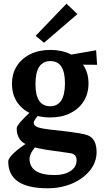

<svg xmlns="http://www.w3.org/2000/svg" viewBox="-20 -774 575 1029"><path d="M235.1 235Q24.2 235 24.2 91.3Q24.2 74.1 55.1 45.1Q86 16.2 132.5 -12.1L179.1 2.7Q164 19 155 32.4Q146 45.7 142.1 56.5Q138.3 67.4 138.3 77.1Q138.3 120.2 172 142.1Q205.6 164.1 272.9 164.1Q325.7 164.1 358.1 142.5Q390.5 121 390.5 85.1Q390.5 67.8 382 58.5Q373.5 49.1 355 46.7L225 28.2Q200.5 24.2 181.2 19.7Q161.9 15.3 131.3 4.4Q99.2 -7.3 84.4 -30Q69.5 -52.8 69.5 -86.5Q69.5 -107.8 150.7 -181L195.2 -165.5Q176.4 -147.4 168.6 -135.1Q160.9 -122.8 160.9 -116.5Q160.9 -100.9 179.7 -93.1Q198.5 -85.4 248.3 -79.6Q303.5 -73.7 342.4 -68.9Q381.3 -64.1 407.5 -59.5Q433.6 -55 448.5 -49.6Q497.6 -31.8 497.6 41.2Q497.6 95.1 462.5 139Q427.4 183 367.8 209Q308.3 235 235.1 235ZM248 -144.5Q189.4 -144.5 143.2 -166.2Q97 -187.9 70.6 -228.3Q44.3 -268.6 44.3 -324.5Q44.3 -379.5 70.2 -420.2Q96.1 -460.8 142.6 -483.6Q189.1 -506.5 250.5 -506.5Q310.5 -506.5 356.3 -484.4Q402.2 -462.4 428.2 -422.2Q454.3 -382 454.3 -326.7Q454.3 -272.1 428.4 -231.1Q402.5 -190.1 356.5 -167.3Q310.5 -144.5 248 -144.5ZM248.6 -204.6Q328.1 -204.6 328.1 -328Q328.1 -446.6 250.5 -446.6Q170.1 -446.6 170.1 -323.3Q170.1 -204.6 248.6 -204.6ZM500.5 -426.7 408.3 -427.5 337.4 -477.2 495.1 -504.7ZM216 -544.9 171 -582 336.3 -754 395.1 -698.7Z"/></svg>

Font: Andada Pro
Style: Regular
Weight: 400
Designer: Carolina Giovagnoli
Foundry: Huerta Tipografica
Version: Version 3.003